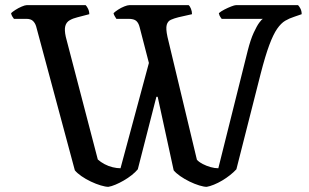

<svg xmlns="http://www.w3.org/2000/svg" viewBox="-20 -724 1199 744"><path d="M400 0Q389 0 370.5 -5.5Q352 -11 332 -20.5Q312 -30 295.5 -41.5Q279 -53 270 -64L120 -622Q116 -635 107.5 -643Q99 -651 82 -651H34Q31 -655 27.5 -660.5Q24 -666 23 -673Q28 -678 39.5 -685.5Q51 -693 64 -698.5Q77 -704 83 -704H312Q317 -699 321.5 -689.5Q326 -680 326 -669L280 -657Q263 -653 250 -645.5Q237 -638 233 -623Q229 -608 235 -581L359 -106Q370 -96 385 -88Q400 -80 416.5 -76Q433 -72 447 -72L557 -480L521 -619Q517 -635 508 -643Q499 -651 478 -651H431Q428 -656 424.5 -661.5Q421 -667 420 -673Q426 -679 437.5 -686.5Q449 -694 461.5 -699Q474 -704 481 -704H711Q716 -700 720 -690Q724 -680 724 -669L671 -657Q655 -653 642.5 -647.5Q630 -642 626 -627.5Q622 -613 629 -581L743 -105Q751 -96 765.5 -88.5Q780 -81 796 -76.5Q812 -72 826 -72L940 -528Q951 -571 963 -597Q975 -623 984.5 -636Q994 -649 999 -651H839Q838 -653 834 -658Q830 -663 828 -673Q836 -680 849.5 -687Q863 -694 876 -699Q889 -704 894 -704H1135Q1140 -699 1144.5 -690Q1149 -681 1149 -669L1120 -659Q1101 -653 1085 -643.5Q1069 -634 1054 -612.5Q1039 -591 1023.5 -549.5Q1008 -508 990 -438L896 -68Q886 -57 871.5 -45.5Q857 -34 841 -24.5Q825 -15 809 -8.5Q793 -2 781 0Q770 0 752 -5.5Q734 -11 714.5 -20.5Q695 -30 678.5 -41.5Q662 -53 653 -64L591 -349H586L514 -68Q505 -57 490.5 -45.5Q476 -34 459.5 -24.5Q443 -15 427.5 -8.5Q412 -2 400 0Z"/></svg>

Font: Texturina 12pt
Style: Regular
Weight: 400
Designer: Guillermo Torres Carreño
Foundry: Omnibus-Type
Version: Version 1.002